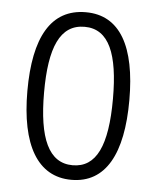

<svg xmlns="http://www.w3.org/2000/svg" viewBox="-45 -581 514 630"><g transform="rotate(5 212.0 -266.0)"><path d="M380 -267C380 -443 326 -542 213 -542C98 -542 44 -445 44 -268C44 -91 101 10 213 10C326 10 380 -90 380 -267ZM99 -268C99 -416 132 -494 213 -494C294 -494 326 -413 326 -267C326 -112 291 -38 213 -38C134 -38 99 -117 99 -268Z"/></g></svg>

Font: Noto Sans Gurmukhi UI ExtraCondensed Light
Style: Regular
Weight: 300
Width: 2
Designer: Jelle Bosma - Monotype Design Team
Foundry: Monotype Imaging Inc.
Version: Version 2.004